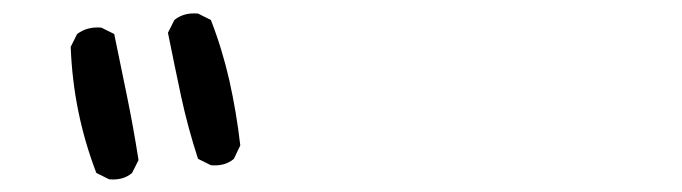

<svg xmlns="http://www.w3.org/2000/svg" viewBox="-20 -841 1040 293"><path d="M146.5 -567.4 127 -577.1Q109.4 -623 99.6 -670.9Q89.8 -718.8 87.9 -769.5L97.7 -789.1Q113.3 -800.8 134.8 -798.8L154.3 -789.1Q164.1 -742.2 173.8 -694.3Q183.6 -646.5 191.4 -596.7L181.6 -577.1Q168 -565.4 146.5 -567.4ZM301.8 -588.9 282.2 -598.6Q266.6 -646.5 256.3 -694.3Q246.1 -742.2 236.3 -791L246.1 -810.5Q260.7 -822.3 282.2 -820.3L301.8 -810.5Q319.3 -765.6 330.1 -717.8Q340.8 -669.9 346.7 -619.1L336.9 -598.6Q323.2 -586.9 301.8 -588.9Z"/></svg>

Font: NaikaiFont
Style: Regular
Weight: 400
Version: Version 1.67